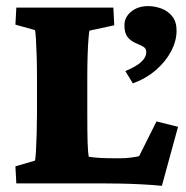

<svg xmlns="http://www.w3.org/2000/svg" viewBox="-20 -598 607 626"><path d="M507.8 7.8Q477.5 4.9 439.9 2.9Q402.3 1 369.1 0.5Q335.9 0 318.4 0H33.2L30.3 -55.7L93.8 -74.2Q95.7 -79.1 97.2 -104Q98.6 -128.9 99.6 -162.6Q100.6 -196.3 100.6 -228.5V-345.7Q100.6 -379.9 99.6 -413.6Q98.6 -447.3 97.2 -471.2Q95.7 -495.1 93.8 -500L30.3 -517.6L33.2 -573.2H349.6L352.5 -515.6L271.5 -498Q270.5 -495.1 268.6 -472.2Q266.6 -449.2 265.6 -415.5Q264.6 -381.8 264.6 -345.7V-228.5Q264.6 -166 265.6 -133.8Q266.6 -101.6 269.5 -86.9Q288.1 -84 307.6 -83Q327.1 -82 354.5 -82H374Q390.6 -82 408.7 -84.5Q426.8 -86.9 433.6 -88.9L490.2 -202.1L560.5 -184.6ZM413.1 -326.2 388.7 -366.2Q425.8 -381.8 441.4 -397Q457 -412.1 457 -427.7Q457 -440.4 446.3 -446.3Q435.5 -452.1 421.4 -458Q407.2 -463.9 396.5 -476.6Q385.7 -489.3 385.7 -515.6Q385.7 -542 407.7 -560.1Q429.7 -578.1 462.9 -578.1Q484.4 -578.1 505.9 -570.3Q527.3 -562.5 541.5 -544.9Q555.7 -527.3 555.7 -498Q555.7 -464.8 538.1 -431.2Q520.5 -397.5 488.3 -369.6Q456.1 -341.8 413.1 -326.2Z"/></svg>

Font: Crimson Pro Black
Style: Regular
Weight: 900
Designer: Jacques Le Bailly
Foundry: Baron von Fonthausen
Version: Version 1.003